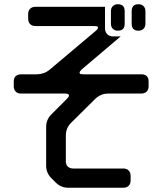

<svg xmlns="http://www.w3.org/2000/svg" viewBox="-20 -783 768 907"><path d="M550 -611H515Q497 -611 486.5 -621.5Q476 -632 476 -650V-751H148Q132 -751 122.5 -742Q113 -733 113 -716V-695Q113 -679 122 -669.5Q131 -660 148 -660H424Q443 -660 443 -654Q443 -645 432 -637L216 -455Q202 -443 186 -437.5Q170 -432 154 -432H80Q64 -432 54.5 -423.5Q45 -415 45 -398V-376Q45 -360 54 -350.5Q63 -341 80 -341H287Q306 -341 306 -332Q306 -326 297 -317L223 -243Q198 -218 198 -184V0Q198 34 223 59L243 79Q268 104 303 104H562Q578 104 587.5 95Q597 86 597 69V48Q597 32 588 22.5Q579 13 562 13H326Q310 13 300.5 4Q291 -5 291 -22V-143Q291 -178 316 -203L431 -317Q457 -341 491 -341H647Q663 -341 672.5 -350Q682 -359 682 -376V-398Q682 -432 647 -432H374Q358 -432 357 -436L356 -440Q355 -444 366 -455ZM634 -638Q649 -638 658 -647Q667 -656 667 -671V-730Q667 -745 658 -754Q649 -763 634 -763Q602 -763 602 -730V-671Q602 -638 634 -638ZM537 -638Q569 -638 569 -671V-730Q569 -763 537 -763Q522 -763 513 -754Q504 -745 504 -730V-671Q504 -656 513 -647Q522 -638 537 -638Z"/></svg>

Font: WDXL Lubrifont SC
Style: Regular
Weight: 400
Designer: [WDXL Lubrifont] Copyright 2020-2022 (c) NightFurySL2001, Skr-ZERO; [ZCOOL QingKe HuangYou] Copyright 2018-2022 (c) The 
Version: Version 2.001;hotconv 1.1.1;makeotfexe 2.6.0